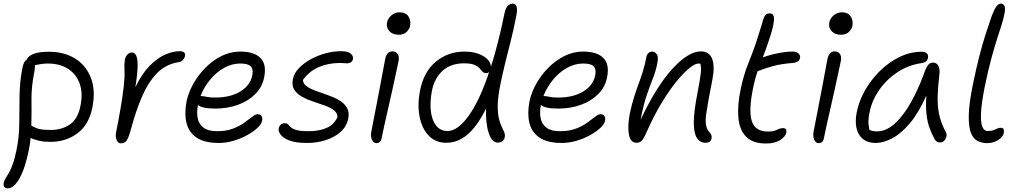

<svg xmlns="http://www.w3.org/2000/svg" viewBox="-30 -780 5615 1061"><path d="M248 4Q215 4 187 -2Q159 -8 139 -18Q136 15 130 46Q109 151 77.5 206Q46 261 13 261Q-15 261 -9 228Q-6 216 1.5 204.5Q9 193 19 175.5Q29 158 40 128.5Q51 99 61 50Q76 -22 76.5 -97Q77 -172 78 -250Q79 -328 94 -406Q101 -441 118 -451Q125 -469 153.5 -481.5Q182 -494 240 -494Q327 -494 387.5 -455Q448 -416 473.5 -346.5Q499 -277 480 -184Q461 -90 397.5 -43Q334 4 248 4ZM160 -384Q143 -301 144 -229Q145 -157 143 -86Q154 -79 175 -70.5Q196 -62 252 -62Q312 -62 356.5 -92.5Q401 -123 415 -197Q429 -266 410 -318.5Q391 -371 345.5 -400Q300 -429 234 -429Q216 -429 197 -426Q178 -423 163 -420Q164 -405 160 -384Z M638 12Q623 12 615 -5.5Q607 -23 611 -47Q624 -111 635.5 -177Q647 -243 653.5 -299Q660 -355 658 -389Q657 -412 657.5 -425Q658 -438 660 -451Q664 -468 674.5 -479Q685 -490 700 -490Q714 -490 722.5 -473Q731 -456 730.5 -414.5Q730 -373 718 -298Q754 -373 797 -416.5Q840 -460 883 -478.5Q926 -497 963 -497Q983 -497 989 -488.5Q995 -480 992 -469Q990 -459 981 -448.5Q972 -438 954 -436Q884 -424 836 -374Q788 -324 754 -244.5Q720 -165 693 -64Q681 -19 670 -3.5Q659 12 638 12Z M1179 10Q1100 10 1056.5 -19.5Q1013 -49 1000.5 -101Q988 -153 1001 -220Q1011 -268 1038 -316.5Q1065 -365 1105 -405.5Q1145 -446 1194 -470.5Q1243 -495 1297 -495Q1374 -495 1409 -460Q1444 -425 1430 -354Q1420 -300 1381.5 -261Q1343 -222 1285.5 -201Q1228 -180 1160 -180Q1120 -180 1097 -185.5Q1074 -191 1064 -200Q1056 -160 1062.5 -127Q1069 -94 1094.5 -74.5Q1120 -55 1169 -55Q1220 -55 1257 -69Q1294 -83 1320 -102Q1346 -121 1364 -135Q1382 -149 1394 -149Q1408 -149 1415 -139Q1422 -129 1418 -111Q1414 -93 1392 -72.5Q1370 -52 1335.5 -33Q1301 -14 1260.5 -2Q1220 10 1179 10ZM1084 -249Q1095 -249 1111 -245Q1127 -241 1160 -241Q1243 -241 1298 -274.5Q1353 -308 1364 -363Q1371 -396 1356.5 -412.5Q1342 -429 1298 -429Q1251 -429 1207.5 -404.5Q1164 -380 1130.5 -339Q1097 -298 1078 -249Z M1667 10Q1603 10 1568 -4Q1533 -18 1520 -37Q1507 -56 1510 -70Q1512 -82 1521 -90.5Q1530 -99 1542 -99Q1556 -99 1562 -92.5Q1568 -86 1577 -77Q1586 -68 1608.5 -61.5Q1631 -55 1676 -55Q1732 -55 1773.5 -72.5Q1815 -90 1835 -133Q1835 -156 1815 -171Q1795 -186 1764 -197Q1733 -208 1700 -219Q1667 -230 1639 -245.5Q1611 -261 1596 -284.5Q1581 -308 1589 -344Q1595 -375 1621.5 -403Q1648 -431 1687 -452.5Q1726 -474 1771.5 -486Q1817 -498 1860 -497Q1895 -496 1909 -483Q1923 -470 1921 -455Q1916 -430 1886 -430Q1881 -430 1872 -431Q1863 -432 1849 -432Q1785 -432 1732 -409.5Q1679 -387 1644 -338Q1645 -317 1665 -303Q1685 -289 1716.5 -277.5Q1748 -266 1781.5 -254.5Q1815 -243 1843.5 -226.5Q1872 -210 1887 -185Q1902 -160 1894 -123Q1885 -80 1851.5 -50.5Q1818 -21 1769.5 -5.5Q1721 10 1667 10Z M2050 11Q2033 11 2025 -8.5Q2017 -28 2022 -53Q2038 -137 2049.5 -195Q2061 -253 2069 -296Q2077 -339 2084 -376.5Q2091 -414 2099 -456Q2103 -474 2112.5 -485Q2122 -496 2138 -496Q2156 -496 2166.5 -483Q2177 -470 2173 -445Q2168 -422 2159 -379.5Q2150 -337 2138.5 -285Q2127 -233 2115 -181Q2103 -129 2093.5 -85.5Q2084 -42 2079 -17Q2074 11 2050 11ZM2172 -588Q2140 -588 2121.5 -608Q2103 -628 2109 -657Q2114 -680 2134 -696Q2154 -712 2178 -712Q2213 -712 2227.5 -688.5Q2242 -665 2236 -636Q2233 -620 2217.5 -604Q2202 -588 2172 -588Z M2436 9Q2377 9 2339 -30.5Q2301 -70 2288.5 -136Q2276 -202 2291 -279Q2312 -385 2379.5 -440Q2447 -495 2536 -495Q2597 -495 2639 -471Q2681 -447 2683 -411Q2703 -474 2722 -548.5Q2741 -623 2758 -707Q2765 -738 2777 -749Q2789 -760 2803 -760Q2838 -760 2822 -687Q2807 -610 2791.5 -550Q2776 -490 2762 -433Q2748 -376 2734 -308Q2721 -243 2720.5 -199Q2720 -155 2726.5 -127Q2733 -99 2742 -81Q2751 -63 2756.5 -49.5Q2762 -36 2759 -21Q2758 -11 2748 -1.5Q2738 8 2720 8Q2688 8 2670.5 -45.5Q2653 -99 2656 -180Q2607 -82 2553.5 -36.5Q2500 9 2436 9ZM2357 -279Q2345 -216 2351 -165.5Q2357 -115 2380.5 -85.5Q2404 -56 2443 -56Q2499 -56 2559.5 -139.5Q2620 -223 2673 -382Q2667 -376 2658 -376Q2644 -376 2636.5 -384Q2629 -392 2619.5 -403Q2610 -414 2590.5 -422Q2571 -430 2534 -430Q2462 -430 2416.5 -389.5Q2371 -349 2357 -279Z M3074 10Q2995 10 2951.5 -19.5Q2908 -49 2895.5 -101Q2883 -153 2896 -220Q2906 -268 2933 -316.5Q2960 -365 3000 -405.5Q3040 -446 3089 -470.5Q3138 -495 3192 -495Q3269 -495 3304 -460Q3339 -425 3325 -354Q3315 -300 3276.5 -261Q3238 -222 3180.5 -201Q3123 -180 3055 -180Q3015 -180 2992 -185.5Q2969 -191 2959 -200Q2951 -160 2957.5 -127Q2964 -94 2989.5 -74.5Q3015 -55 3064 -55Q3115 -55 3152 -69Q3189 -83 3215 -102Q3241 -121 3259 -135Q3277 -149 3289 -149Q3303 -149 3310 -139Q3317 -129 3313 -111Q3309 -93 3287 -72.5Q3265 -52 3230.5 -33Q3196 -14 3155.5 -2Q3115 10 3074 10ZM2979 -249Q2990 -249 3006 -245Q3022 -241 3055 -241Q3138 -241 3193 -274.5Q3248 -308 3259 -363Q3266 -396 3251.5 -412.5Q3237 -429 3193 -429Q3146 -429 3102.5 -404.5Q3059 -380 3025.5 -339Q2992 -298 2973 -249Z M3869 9Q3839 9 3821.5 -17Q3804 -43 3804 -103Q3804 -163 3824 -265Q3839 -341 3842.5 -375.5Q3846 -410 3840 -428Q3836 -429 3830 -429Q3810 -429 3777 -401.5Q3744 -374 3704.5 -325Q3665 -276 3625 -209.5Q3585 -143 3550 -65Q3531 -20 3519 -5.5Q3507 9 3488 9Q3454 9 3445.5 -36Q3437 -81 3450 -151Q3461 -202 3473 -240.5Q3485 -279 3497.5 -312.5Q3510 -346 3521.5 -382Q3533 -418 3542 -465Q3544 -478 3553 -486.5Q3562 -495 3575 -495Q3588 -495 3599 -480.5Q3610 -466 3602 -429Q3594 -387 3577 -344.5Q3560 -302 3542 -248Q3524 -194 3510 -118Q3597 -303 3685.5 -399.5Q3774 -496 3843 -496Q3890 -496 3905.5 -454.5Q3921 -413 3907 -342Q3883 -221 3872.5 -150Q3862 -79 3890 -50Q3906 -34 3902 -14Q3897 9 3869 9Z M4203 13Q4130 13 4093.5 -24Q4057 -61 4050.5 -127.5Q4044 -194 4062 -282Q4079 -365 4103.5 -425.5Q4128 -486 4148 -544Q4164 -593 4173 -623.5Q4182 -654 4190 -679Q4194 -690 4201 -698Q4208 -706 4224 -706Q4250 -706 4247 -668Q4244 -630 4219 -557Q4210 -529 4201.5 -506Q4193 -483 4185 -463L4189 -464Q4227 -478 4271.5 -486.5Q4316 -495 4351 -495Q4371 -495 4382.5 -484.5Q4394 -474 4391 -460Q4386 -435 4350 -432Q4287 -427 4244 -415.5Q4201 -404 4158 -387Q4157 -387 4157 -387Q4149 -365 4142.5 -340.5Q4136 -316 4130 -286Q4113 -199 4117.5 -148Q4122 -97 4146.5 -75Q4171 -53 4214 -53Q4239 -53 4252 -58Q4265 -63 4274.5 -67.5Q4284 -72 4297 -72Q4320 -72 4315 -47Q4311 -25 4281 -6Q4251 13 4203 13Z M4494 11Q4477 11 4469 -8.5Q4461 -28 4466 -53Q4482 -137 4493.5 -195Q4505 -253 4513 -296Q4521 -339 4528 -376.5Q4535 -414 4543 -456Q4547 -474 4556.5 -485Q4566 -496 4582 -496Q4600 -496 4610.5 -483Q4621 -470 4617 -445Q4612 -422 4603 -379.5Q4594 -337 4582.5 -285Q4571 -233 4559 -181Q4547 -129 4537.5 -85.5Q4528 -42 4523 -17Q4518 11 4494 11ZM4616 -588Q4584 -588 4565.5 -608Q4547 -628 4553 -657Q4558 -680 4578 -696Q4598 -712 4622 -712Q4657 -712 4671.5 -688.5Q4686 -665 4680 -636Q4677 -620 4661.5 -604Q4646 -588 4616 -588Z M4810 10Q4745 10 4717 -37Q4689 -84 4705 -163Q4717 -222 4750 -280.5Q4783 -339 4832 -387.5Q4881 -436 4940.5 -465Q5000 -494 5063 -494Q5081 -494 5091 -485.5Q5101 -477 5098 -460Q5093 -435 5062 -431Q4990 -421 4929.5 -381Q4869 -341 4829 -283.5Q4789 -226 4776 -163Q4770 -136 4769 -114.5Q4768 -93 4774 -63Q4789 -54 4819 -54Q4887 -54 4956 -142Q5025 -230 5085 -397Q5092 -414 5101.5 -424Q5111 -434 5126 -434Q5146 -434 5155.5 -416Q5165 -398 5161 -368Q5153 -300 5151.5 -246.5Q5150 -193 5160 -146.5Q5170 -100 5196 -51Q5203 -40 5200 -26Q5197 -12 5187.5 -2.5Q5178 7 5166 7Q5153 7 5145.5 1.5Q5138 -4 5133 -14Q5118 -42 5106.5 -73.5Q5095 -105 5090 -148Q5085 -191 5089 -252Q5047 -157 4998.5 -99.5Q4950 -42 4901 -16Q4852 10 4810 10Z M5426 11Q5397 11 5373 -0.5Q5349 -12 5335.5 -45.5Q5322 -79 5323.5 -144.5Q5325 -210 5347 -317Q5365 -404 5381.5 -468.5Q5398 -533 5415 -586Q5432 -639 5450 -691Q5465 -730 5476.5 -745Q5488 -760 5501 -760Q5515 -760 5521 -746.5Q5527 -733 5520 -701Q5515 -674 5504.5 -641.5Q5494 -609 5479.5 -564Q5465 -519 5447.5 -454.5Q5430 -390 5411 -297Q5393 -206 5391 -153Q5389 -100 5399 -78Q5409 -56 5427 -56Q5448 -56 5460 -60.5Q5472 -65 5480.5 -69.5Q5489 -74 5499 -74Q5513 -74 5516 -66Q5519 -58 5517 -45Q5513 -23 5485.5 -6Q5458 11 5426 11Z"/></svg>

Font: Shantell Sans Normal
Style: Italic
Weight: 300
Italic angle: -11.31°
Designer: Stephen Nixon, Anya Danilova, Shantell Martin
Foundry: Arrow Type
Version: Version 1.008;[a672d596b]